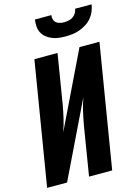

<svg xmlns="http://www.w3.org/2000/svg" viewBox="-139 -1031 799 1106"><g transform="rotate(-15 260.5 -477.5)"><path d="M0 0 121 -735H259L211 -441Q204 -402 195 -362.5Q186 -323 172 -284L390 -735H509L388 0H250L298 -294Q305 -333 314 -372.5Q323 -412 337 -451L119 0ZM329 -815Q308 -815 288 -817.5Q268 -820 249.5 -827.5Q231 -835 216 -847Q201 -859 192 -876Q183 -893 181.5 -913.5Q180 -934 183 -955H281Q279 -942 282.5 -929.5Q286 -917 295 -909.5Q304 -902 316.5 -899Q329 -896 342 -896Q356 -896 369.5 -899Q383 -902 394.5 -909.5Q406 -917 413.5 -929.5Q421 -942 423 -955H521Q518 -934 509.5 -913.5Q501 -893 486.5 -876Q472 -859 452.5 -847Q433 -835 412.5 -827.5Q392 -820 371 -817.5Q350 -815 329 -815Z"/></g></svg>

Font: Iosevka SS04 Heavy
Style: Italic
Weight: 900
Italic angle: -9°
Monospace: yes
Designer: Belleve Invis
Foundry: Belleve Invis
Version: Version 19.0.0; ttfautohint (v1.8.4)